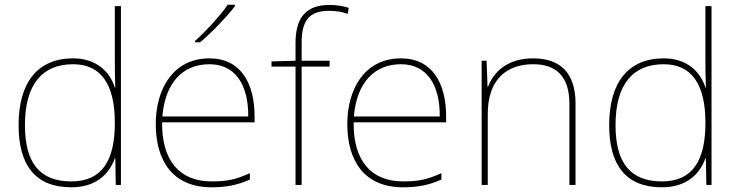

<svg xmlns="http://www.w3.org/2000/svg" viewBox="-20 -786 3133 816"><path d="M283 10C388 10 444 -46 468 -113H470L472 0H494V-760H468V-543C468 -501 468 -459 470 -414H468C446 -484 387 -538 291 -538C141 -538 59 -437 59 -254C59 -83 131 10 283 10ZM283 -15C149 -15 86 -94 86 -254C86 -427 159 -513 291 -513C410 -513 468 -426 468 -266V-263C468 -107 416 -15 283 -15Z M978 -759V-766H948C919 -723 854 -652 809 -612V-606H830C883 -650 943 -714 978 -759ZM870 -538C716 -538 642 -408 642 -259C642 -104 713 10 879 10C943 10 991 0 1042 -23V-50C980 -22 943 -15 879 -15C742 -15 667 -105 669 -266H1062V-291C1062 -430 1005 -538 870 -538ZM870 -513C982 -513 1036 -423 1035 -291H670C682 -436 758 -513 870 -513Z M1381 -503V-528H1262V-603C1262 -701 1295 -740 1380 -740C1405 -740 1434 -736 1458 -727L1462 -753C1437 -760 1413 -765 1380 -765C1277 -765 1236 -707 1236 -603V-528L1134 -525V-503H1236V0H1262V-503Z M1684 -538C1530 -538 1456 -408 1456 -259C1456 -104 1527 10 1693 10C1757 10 1805 0 1856 -23V-50C1794 -22 1757 -15 1693 -15C1556 -15 1481 -105 1483 -266H1876V-291C1876 -430 1819 -538 1684 -538ZM1684 -513C1796 -513 1850 -423 1849 -291H1484C1496 -436 1572 -513 1684 -513Z M2246 -538C2134 -538 2077 -478 2054 -417H2052L2048 -528H2027V0H2053V-302C2053 -446 2131 -513 2246 -513C2343 -513 2400 -462 2400 -345V0H2426V-346C2426 -477 2360 -538 2246 -538Z M2793 10C2898 10 2954 -46 2978 -113H2980L2982 0H3004V-760H2978V-543C2978 -501 2978 -459 2980 -414H2978C2956 -484 2897 -538 2801 -538C2651 -538 2569 -437 2569 -254C2569 -83 2641 10 2793 10ZM2793 -15C2659 -15 2596 -94 2596 -254C2596 -427 2669 -513 2801 -513C2920 -513 2978 -426 2978 -266V-263C2978 -107 2926 -15 2793 -15Z"/></svg>

Font: Noto Sans Sinhala Thin
Style: Regular
Weight: 100
Designer: Jelle Bosma - Monotype Design Team
Foundry: Monotype Imaging Inc.
Version: Version 2.006